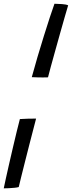

<svg xmlns="http://www.w3.org/2000/svg" viewBox="-81 -771 384 1024"><path d="M88.5 -359.5Q102 -410 119 -467.2Q136 -524.5 153.2 -579.8Q170.5 -635 185.2 -680Q200 -725 209.5 -751Q226.5 -751 249.8 -749.2Q273 -747.5 282.5 -742.5Q275.5 -719 264 -679.5Q252.5 -640 239.5 -593.2Q226.5 -546.5 213.5 -500.2Q200.5 -454 190.2 -416.2Q180 -378.5 175 -358.5Q149 -357.5 122.2 -358.2Q95.5 -359 88.5 -359.5ZM25 -136Q44.5 -137.5 68.8 -138Q93 -138.5 111.5 -138.5Q107.5 -123 98 -86.5Q88.5 -50 76.5 -3.5Q64.5 43 52.8 89.8Q41 136.5 31.8 173.5Q22.5 210.5 19 226.5Q11.5 229 -3.5 230.5Q-18.5 232 -34.8 232.8Q-51 233.5 -61 233.5Q-57.5 216 -49.8 181Q-42 146 -32 101.8Q-22 57.5 -11.2 12Q-0.5 -33.5 9 -72.8Q18.5 -112 25 -136Z"/></svg>

Font: Grandstander
Style: Italic
Weight: 400
Italic angle: -15°
Designer: Tyler Finck
Foundry: Etcetera Type Co
Version: Version 1.200; ttfautohint (v1.8.3)